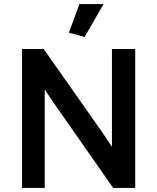

<svg xmlns="http://www.w3.org/2000/svg" viewBox="-20 -920 769 940"><path d="M199 0V-482L232 -432L534 0H642V-680H528V-201L483 -269L194 -680H88V0ZM394 -739 487 -900H369L317 -760Z"/></svg>

Font: Catamaran SemiBold
Style: Regular
Weight: 600
Designer: Pria Ravichandran
Version: Version 2.000